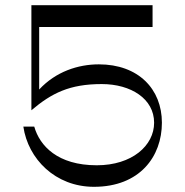

<svg xmlns="http://www.w3.org/2000/svg" viewBox="-20 -720 714 740"><path d="M361 -472C281 -472 195 -444 131 -375V-616H568V-700H101V-295C179 -361 248 -396 372 -396C485 -396 574 -339 574 -247C574 -159 489 -83 353 -83C202 -83 133 -158 112 -232H70C88 -108 193 0 342 0C519 0 604 -117 604 -247C604 -377 513 -472 361 -472Z"/></svg>

Font: Space Cowgirl
Style: Regular
Weight: 400
Designer: Valery Marier
Foundry: Valery Marier
Version: Version 1.000;hotconv 1.0.109;makeotfexe 2.5.65596